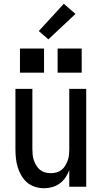

<svg xmlns="http://www.w3.org/2000/svg" viewBox="-20 -992 540 1020"><path d="M214 8Q190 8 166 0.5Q142 -7 124 -22.5Q106 -38 93.5 -59.5Q81 -81 74 -104Q67 -127 64.5 -151.5Q62 -176 62 -200V-520H152V-200Q152 -185 153.5 -169.5Q155 -154 160 -140Q165 -126 173 -112.5Q181 -99 193 -89.5Q205 -80 220 -76Q235 -72 250 -72Q265 -72 280 -76Q295 -80 307 -89.5Q319 -99 327 -112.5Q335 -126 340 -140Q345 -154 346.5 -169.5Q348 -185 348 -200V-520H438V0H348V-88Q340 -67 327.5 -48.5Q315 -30 297 -17Q279 -4 257.5 2Q236 8 214 8ZM286 -606V-734H414V-606ZM86 -606V-734H214V-606ZM237 -783 186 -827 319 -972 381 -918Z"/></svg>

Font: Iosevka SS04 Medium
Style: Regular
Weight: 500
Monospace: yes
Designer: Belleve Invis
Foundry: Belleve Invis
Version: Version 19.0.0; ttfautohint (v1.8.4)